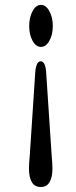

<svg xmlns="http://www.w3.org/2000/svg" viewBox="-20 -603 312 788"><path d="M147.1 164.5Q121.9 164.5 110.4 144.2Q98.9 124 98.9 89.5Q98.9 69.5 101.8 40.5L125 -310.5Q129.3 -351.5 147.1 -351.5Q164.9 -351.5 169.1 -311L192.4 40.5Q195.2 69 195.2 89.5Q195.2 124 183.6 144.2Q172 164.5 147.1 164.5ZM148.2 -583Q168.6 -583 182.6 -557.2Q196.7 -531.5 196.7 -496.5Q196.7 -460.5 182.6 -435.5Q168.6 -410.5 148.2 -410.5Q127.6 -410.5 113.7 -435.5Q99.8 -460.5 99.8 -496.5Q99.8 -531.5 113.7 -557.2Q127.6 -583 148.2 -583Z"/></svg>

Font: Fraunces 72pt S100 SemiBold
Style: Regular
Weight: 600
Version: Version 1.000; ttfautohint (v1.8.3)